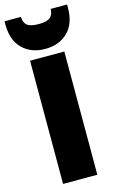

<svg xmlns="http://www.w3.org/2000/svg" viewBox="-166 -1007 641 1061"><g transform="rotate(-15 155.0 -476.0)"><path d="M252 -705V0H56V-705ZM334 -934Q334 -843 284.5 -794.5Q235 -746 155 -746Q75 -746 25.5 -794.5Q-24 -843 -24 -934V-952H70Q70 -920 89 -904Q108 -888 155 -888Q202 -888 221 -904Q240 -920 240 -952H334Z"/></g></svg>

Font: DVN-Poppins ExtBd
Style: Regular
Weight: 800
Designer: Ninad Kale (Devanagari), Jonny Pinhorn (Latin)
Foundry: Indian Type Foundry
Version: 4.004